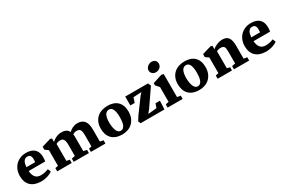

<svg xmlns="http://www.w3.org/2000/svg" viewBox="107 -2121 5002 3409"><g transform="rotate(-30 2607.5 -417.0)"><path d="M35.6 -259.3Q35.6 -321.8 56.2 -377Q76.7 -432.1 115.2 -473.1Q153.8 -514.2 209.5 -538.1Q265.1 -562 335.4 -562Q394.5 -562 437 -546.9Q479.5 -531.7 506.8 -504.6Q534.2 -477.5 547.9 -439.9Q561.5 -402.3 563 -357.9Q564 -327.1 561.5 -303.2Q559.1 -279.3 556.2 -258.8H215.8Q222.7 -172.4 260.5 -128.4Q298.3 -84.5 370.6 -84.5Q406.2 -84.5 446.5 -92Q486.8 -99.6 526.4 -117.2L552.2 -56.2Q533.7 -40.5 507.1 -27.3Q480.5 -14.2 449.2 -4.9Q418 4.4 383.1 9.5Q348.1 14.6 312.5 13.7Q246.1 12.2 194.6 -6.3Q143.1 -24.9 107.7 -59.8Q72.3 -94.7 54 -144.8Q35.6 -194.8 35.6 -259.3ZM395 -337.4Q396.5 -355.5 397.9 -376.2Q399.4 -397 397.7 -416.7Q396 -436.5 389.2 -453.6Q382.3 -470.7 367.7 -481Q358.9 -487.3 347.2 -490.5Q335.4 -493.7 319.8 -493.7Q291.5 -493.7 272.5 -479.7Q253.4 -465.8 241.5 -443.6Q229.5 -421.4 223.9 -393.6Q218.3 -365.7 216.3 -337.4Z M652.8 -66.4 713.4 -78.6V-399.9L647 -446.8V-508.3L828.6 -562L864.7 -552.7V-480.5Q879.9 -496.6 900.1 -511Q920.4 -525.4 943.6 -536.6Q966.8 -547.9 992.2 -554.9Q1017.6 -562 1043 -563.5Q1069.3 -564.9 1094.7 -562Q1120.1 -559.1 1141.8 -550.3Q1163.6 -541.5 1180.9 -525.6Q1198.2 -509.8 1209 -485.8Q1224.1 -500 1242.7 -513.7Q1261.2 -527.3 1283.4 -538.1Q1305.7 -548.8 1332 -555.4Q1358.4 -562 1389.6 -562Q1438 -562 1472.7 -546.4Q1507.3 -530.8 1529.5 -501Q1551.8 -471.2 1562.3 -428Q1572.8 -384.8 1572.8 -329.1V-79.6L1641.1 -66.4V0H1342.8V-66.4L1399.9 -80.1V-307.1Q1399.9 -354 1394.3 -382.3Q1388.7 -410.6 1376.5 -426Q1364.3 -441.4 1345 -446.3Q1325.7 -451.2 1298.8 -451.2Q1281.7 -451.2 1262.2 -443.6Q1242.7 -436 1228 -426.3Q1230.5 -414.1 1231.7 -395.8Q1232.9 -377.4 1232.9 -343.8V-79.6L1302.2 -66.4V0H990.7V-66.4L1060.1 -80.6V-310.5Q1060.1 -357.4 1052.7 -386Q1045.4 -414.6 1031.5 -429.7Q1017.6 -444.8 996.8 -448.5Q976.1 -452.1 949.2 -450.2Q943.4 -449.7 934.1 -447.5Q924.8 -445.3 915.5 -441.9Q906.2 -438.5 898.2 -434.3Q890.1 -430.2 886.2 -425.8V-80.1L950.2 -66.4V0H652.8Z M1700.7 -273.9Q1701.7 -349.1 1726.8 -403.3Q1752 -457.5 1793.2 -492.7Q1834.5 -527.8 1888.2 -544.7Q1941.9 -561.5 1999.5 -562.5Q2064.9 -563 2116.9 -545.9Q2168.9 -528.8 2205.3 -494.4Q2241.7 -460 2261.2 -408.2Q2280.8 -356.4 2280.8 -288.6Q2280.8 -211.4 2256.3 -155Q2231.9 -98.6 2191.2 -61.5Q2150.4 -24.4 2097.2 -6.3Q2043.9 11.7 1985.8 11.7Q1907.7 11.7 1853.3 -10.7Q1798.8 -33.2 1764.6 -72Q1730.5 -110.8 1715.1 -163.1Q1699.7 -215.3 1700.7 -273.9ZM1991.2 -59.6Q2025.4 -59.6 2046.1 -79.6Q2066.9 -99.6 2078.1 -131.3Q2089.4 -163.1 2093.3 -202.4Q2097.2 -241.7 2097.2 -280.3Q2097.2 -303.2 2095.7 -327.9Q2094.2 -352.5 2090.1 -376Q2085.9 -399.4 2078.9 -420.4Q2071.8 -441.4 2060.5 -457Q2049.3 -472.7 2033.2 -481.9Q2017.1 -491.2 1995.1 -491.2Q1972.7 -491.2 1955.6 -482.7Q1938.5 -474.1 1926 -459.5Q1913.6 -444.8 1905.5 -425.3Q1897.5 -405.8 1892.8 -383.1Q1888.2 -360.4 1886.2 -335.9Q1884.3 -311.5 1884.3 -287.6Q1884.3 -266.6 1886.2 -241.7Q1888.2 -216.8 1892.6 -191.4Q1897 -166 1904.8 -142.3Q1912.6 -118.7 1924.6 -100.1Q1936.5 -81.5 1952.9 -70.6Q1969.2 -59.6 1991.2 -59.6Z M2340.8 -48.8 2397 -138.7 2610.4 -428.7 2651.9 -472.7 2483.4 -462.9 2451.2 -364.3H2362.3V-546.4H2829.6L2854.5 -485.8L2622.1 -147.9L2562 -73.7L2739.3 -90.8L2768.6 -174.8H2858.9L2851.1 0H2363.3Z M3052.7 -647Q3033.7 -647 3015.4 -653.3Q2997.1 -659.7 2983.2 -671.4Q2969.2 -683.1 2960.7 -700.2Q2952.1 -717.3 2952.1 -738.8Q2952.1 -762.2 2962.9 -782.2Q2973.6 -802.2 2990.7 -816.9Q3007.8 -831.5 3029.1 -839.8Q3050.3 -848.1 3071.8 -848.1Q3098.1 -848.1 3116.9 -840.8Q3135.7 -833.5 3147.9 -820.8Q3160.2 -808.1 3166 -791.5Q3171.9 -774.9 3171.9 -755.9Q3171.9 -731 3161.9 -710.9Q3151.9 -690.9 3135 -676.5Q3118.2 -662.1 3096.7 -654.5Q3075.2 -647 3052.7 -647ZM2916 -66.4 2981.9 -80.1V-383.8L2919.4 -454.1V-499.5L3112.8 -562L3154.3 -549.8V-79.1L3224.6 -66.4V0H2916Z M3279.8 -273.9Q3280.8 -349.1 3305.9 -403.3Q3331.1 -457.5 3372.3 -492.7Q3413.6 -527.8 3467.3 -544.7Q3521 -561.5 3578.6 -562.5Q3644 -563 3696 -545.9Q3748 -528.8 3784.4 -494.4Q3820.8 -460 3840.3 -408.2Q3859.9 -356.4 3859.9 -288.6Q3859.9 -211.4 3835.4 -155Q3811 -98.6 3770.3 -61.5Q3729.5 -24.4 3676.3 -6.3Q3623 11.7 3564.9 11.7Q3486.8 11.7 3432.4 -10.7Q3377.9 -33.2 3343.8 -72Q3309.6 -110.8 3294.2 -163.1Q3278.8 -215.3 3279.8 -273.9ZM3570.3 -59.6Q3604.5 -59.6 3625.2 -79.6Q3646 -99.6 3657.2 -131.3Q3668.5 -163.1 3672.4 -202.4Q3676.3 -241.7 3676.3 -280.3Q3676.3 -303.2 3674.8 -327.9Q3673.3 -352.5 3669.2 -376Q3665 -399.4 3658 -420.4Q3650.9 -441.4 3639.6 -457Q3628.4 -472.7 3612.3 -481.9Q3596.2 -491.2 3574.2 -491.2Q3551.8 -491.2 3534.7 -482.7Q3517.6 -474.1 3505.1 -459.5Q3492.7 -444.8 3484.6 -425.3Q3476.6 -405.8 3471.9 -383.1Q3467.3 -360.4 3465.3 -335.9Q3463.4 -311.5 3463.4 -287.6Q3463.4 -266.6 3465.3 -241.7Q3467.3 -216.8 3471.7 -191.4Q3476.1 -166 3483.9 -142.3Q3491.7 -118.7 3503.7 -100.1Q3515.6 -81.5 3532 -70.6Q3548.3 -59.6 3570.3 -59.6Z M3941.9 -66.4 4002.9 -78.6V-399.9L3936.5 -446.8V-508.3L4117.7 -562L4154.3 -552.7V-480.5Q4173.3 -499 4197.3 -514.2Q4221.2 -529.3 4247.8 -539.8Q4274.4 -550.3 4302.7 -556.2Q4331.1 -562 4358.9 -562Q4405.8 -562 4436.5 -547.1Q4467.3 -532.2 4485.6 -503.9Q4503.9 -475.6 4511.5 -434.8Q4519 -394 4519 -341.8V-79.1L4587.9 -66.4V0H4276.4V-66.4L4346.2 -80.1V-319.8Q4346.2 -358.9 4342.5 -384Q4338.9 -409.2 4328.6 -423.6Q4318.4 -438 4299.6 -443.6Q4280.8 -449.2 4250 -449.2Q4245.6 -449.2 4235.6 -447.5Q4225.6 -445.8 4214.4 -442.9Q4203.1 -439.9 4192.4 -435.8Q4181.6 -431.6 4175.8 -426.8V-79.6L4235.8 -66.4V0H3941.9Z M4646 -259.3Q4646 -321.8 4666.5 -377Q4687 -432.1 4725.6 -473.1Q4764.2 -514.2 4819.8 -538.1Q4875.5 -562 4945.8 -562Q5004.9 -562 5047.4 -546.9Q5089.8 -531.7 5117.2 -504.6Q5144.5 -477.5 5158.2 -439.9Q5171.9 -402.3 5173.3 -357.9Q5174.3 -327.1 5171.9 -303.2Q5169.4 -279.3 5166.5 -258.8H4826.2Q4833 -172.4 4870.8 -128.4Q4908.7 -84.5 4981 -84.5Q5016.6 -84.5 5056.9 -92Q5097.2 -99.6 5136.7 -117.2L5162.6 -56.2Q5144 -40.5 5117.4 -27.3Q5090.8 -14.2 5059.6 -4.9Q5028.3 4.4 4993.4 9.5Q4958.5 14.6 4922.9 13.7Q4856.4 12.2 4804.9 -6.3Q4753.4 -24.9 4718 -59.8Q4682.6 -94.7 4664.3 -144.8Q4646 -194.8 4646 -259.3ZM5005.4 -337.4Q5006.8 -355.5 5008.3 -376.2Q5009.8 -397 5008.1 -416.7Q5006.3 -436.5 4999.5 -453.6Q4992.7 -470.7 4978 -481Q4969.2 -487.3 4957.5 -490.5Q4945.8 -493.7 4930.2 -493.7Q4901.9 -493.7 4882.8 -479.7Q4863.8 -465.8 4851.8 -443.6Q4839.8 -421.4 4834.2 -393.6Q4828.6 -365.7 4826.7 -337.4Z"/></g></svg>

Font: Merriweather
Style: Heavy
Weight: 900
Version: Version 1.003